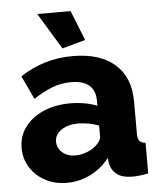

<svg xmlns="http://www.w3.org/2000/svg" viewBox="-53 -776 692 832"><g transform="rotate(-5 293.0 -360.0)"><path d="M22 -157Q22 -209 51 -248Q80 -287 131 -309.5Q182 -332 248 -332Q280 -332 311 -326.5Q342 -321 365 -311V-334Q365 -377 339 -400Q313 -423 260 -423Q216 -423 177.5 -408Q139 -393 96 -365L48 -467Q100 -501 156.5 -518Q213 -535 276 -535Q394 -535 459.5 -478.5Q525 -422 525 -315V-178Q525 -154 532.5 -144.5Q540 -135 559 -133V0Q539 4 521.5 6Q504 8 491 8Q446 8 422.5 -10Q399 -28 393 -59L390 -82Q355 -37 306.5 -13.5Q258 10 205 10Q153 10 111.5 -12Q70 -34 46 -72Q22 -110 22 -157ZM340 -137Q351 -146 358 -157Q365 -168 365 -178V-225Q345 -233 320.5 -237.5Q296 -242 275 -242Q231 -242 202 -222.5Q173 -203 173 -171Q173 -153 183 -138Q193 -123 210.5 -114Q228 -105 252 -105Q276 -105 300 -114Q324 -123 340 -137ZM140 -730H285L337 -600L236 -572Z"/></g></svg>

Font: Raleway Thin ExtraBold
Style: Regular
Weight: 800
Version: Version 4.026